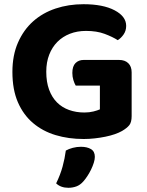

<svg xmlns="http://www.w3.org/2000/svg" viewBox="-20 -644 699 913"><path d="M606 -92Q606 -63 595 -49Q584 -35 560 -21Q546 -13 526 -6Q506 1 481.5 6Q457 11 430.5 14Q404 17 378 17Q306 17 244.5 -1.5Q183 -20 137 -59Q91 -98 65 -158Q39 -218 39 -302Q39 -381 65.5 -441.5Q92 -502 137.5 -542.5Q183 -583 244.5 -603.5Q306 -624 377 -624Q470 -624 525 -595Q580 -566 580 -521Q580 -498 568 -480.5Q556 -463 540 -453Q515 -469 477.5 -483Q440 -497 389 -497Q347 -497 312.5 -483.5Q278 -470 253 -445Q228 -420 214 -384Q200 -348 200 -303Q200 -254 213.5 -217.5Q227 -181 251 -157Q275 -133 308.5 -121Q342 -109 381 -109Q405 -109 424.5 -114Q444 -119 455 -124V-237H340Q334 -247 329 -263Q324 -279 324 -297Q324 -329 339 -344Q354 -359 378 -359H546Q574 -359 590 -343.5Q606 -328 606 -300ZM376 219Q361 236 343 242.5Q325 249 305 249Q269 249 247 228Q267 187 277.5 148.5Q288 110 293 72Q307 64 326 59Q345 54 365 54Q394 54 412.5 65Q431 76 431 102Q431 114 426 130Q421 146 413 162.5Q405 179 395 194Q385 209 376 219Z"/></svg>

Font: Baloo Da 2
Style: Bold
Weight: 700
Designer: Noopur Datye, Sulekha Rajkumar and Ek Type
Foundry: Ek Type
Version: Version 1.640;hotconv 1.0.111;makeotfexe 2.5.65597; ttfautoh